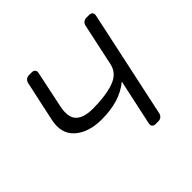

<svg xmlns="http://www.w3.org/2000/svg" viewBox="-133 -662 804 804"><g transform="rotate(-45 268.5 -260.0)"><path d="M362 0Q352 0 347 -6Q342 -12 344 -22L388 -226Q354 -198 311.5 -185.5Q269 -173 217 -173Q139 -173 95.5 -212Q52 -251 68 -322L106 -498Q108 -508 115 -514Q122 -520 132 -520H149Q159 -520 164 -514Q169 -508 167 -498L133 -336Q121 -280 144 -255.5Q167 -231 223 -231Q297 -231 346.5 -248Q396 -265 406 -311L446 -498Q448 -508 455 -514Q462 -520 472 -520H489Q499 -520 504 -514Q509 -508 507 -498L405 -22Q403 -12 396 -6Q389 0 379 0Z"/></g></svg>

Font: Rubik Light
Style: Italic
Weight: 300
Italic angle: -12°
Designer: Hubert and Fischer
Foundry: Hubert and Fischer
Version: Version 2.300;gftools[0.9.30]